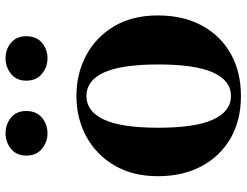

<svg xmlns="http://www.w3.org/2000/svg" viewBox="-116 -736 870 677"><g transform="rotate(-90 318.5 -398.0)"><path d="M317.9 17.1Q232.4 17.1 168.9 -19.5Q105.5 -56.2 70.3 -122.1Q35.2 -188 35.2 -275.9Q35.2 -364.3 73 -428.7Q110.8 -493.2 175 -528.1Q239.3 -563 317.9 -563Q397 -563 461.4 -528.6Q525.9 -494.1 564 -429.9Q602.1 -365.7 602.1 -275.9Q602.1 -186.5 566.4 -120.6Q530.8 -54.7 466.8 -18.8Q402.8 17.1 317.9 17.1ZM317.9 -18.1Q372.1 -18.1 400.6 -80.8Q429.2 -143.6 429.2 -273.9Q429.2 -405.3 400.6 -466.6Q372.1 -527.8 317.9 -527.8Q264.2 -527.8 235.1 -466.6Q206.1 -405.3 206.1 -273.9Q206.1 -143.6 235.1 -80.8Q264.2 -18.1 317.9 -18.1ZM451.2 -665Q420.4 -665 396.2 -684.6Q372.1 -704.1 372.1 -740.2Q372.1 -774.4 396.2 -793.7Q420.4 -813 451.2 -813Q482.4 -813 505.6 -793.7Q528.8 -774.4 528.8 -740.2Q528.8 -704.1 505.6 -684.6Q482.4 -665 451.2 -665ZM186 -665Q155.8 -665 131.8 -684.6Q107.9 -704.1 107.9 -740.2Q107.9 -774.4 131.8 -793.7Q155.8 -813 186 -813Q218.3 -813 241.7 -793.7Q265.1 -774.4 265.1 -740.2Q265.1 -704.1 241.7 -684.6Q218.3 -665 186 -665Z"/></g></svg>

Font: Source Han Serif JP Heavy
Style: Regular
Weight: 900
Designer: Ryoko NISHIZUKA  (kana & ideographs); Frank Grießhammer (Latin, Greek & Cyrillic); Wenlong ZHANG  (bopomofo); Sandoll Co
Foundry: Adobe Systems Incorporated
Version: Version 1.001;PS 1.001;hotconv 16.6.54;makeotf.lib2.5.65590